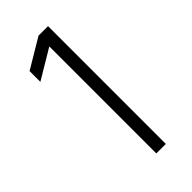

<svg xmlns="http://www.w3.org/2000/svg" viewBox="-228 -775 830 830"><g transform="rotate(-45 187.0 -360.0)"><path d="M195.8 0V-654.3L60.1 -573.2V-639.2L195.8 -720.2H253.9V0Z"/></g></svg>

Font: Manrope Light
Style: Regular
Weight: 300
Designer: Mikhail Sharanda
Foundry: Mikhail Sharanda
Version: Version 4.505;FEAKit 1.0